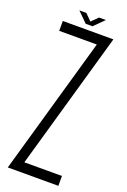

<svg xmlns="http://www.w3.org/2000/svg" viewBox="-183 -1034 725 1099"><g transform="rotate(20 179.0 -484.5)"><path d="M328.6 8.3H20.5L258.8 -827.1H29.8V-887.2H337.9L99.6 -51.8H328.6ZM200.2 -917H158.2L98.1 -976.6H140.6L179.2 -938L217.8 -976.6H259.8Z"/></g></svg>

Font: Ignotum
Style: Regular
Weight: 400
Designer: GGBot
Version: 0.10